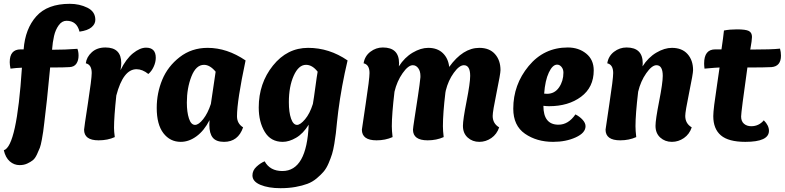

<svg xmlns="http://www.w3.org/2000/svg" viewBox="-20 -734 4116 1007"><path d="M397 -568Q383 -625 329 -625Q305 -625 288 -601.5Q271 -578 263.5 -545.5Q256 -513 253 -473Q323 -473 386 -478Q392 -463 392 -442Q392 -417 380.5 -400Q369 -383 344 -382Q321 -380 243 -380Q225 -188 212 -88Q208 -56 206.5 -44Q205 -32 199.5 -2Q194 28 189 41Q184 54 174 75.5Q164 97 152 106.5Q140 116 122.5 124Q105 132 83 132Q54 132 31.5 112.5Q9 93 0 54Q68 34 95 -379Q65 -378 35 -374Q31 -396 31 -408Q31 -475 88 -475H104Q112 -583 170.5 -648.5Q229 -714 346 -714Q397 -714 438.5 -693.5Q480 -673 480 -630Q480 -608 460 -591Q440 -574 397 -568Z M590 -233Q578 -120 578 -63Q578 -45 582 -15Q545 2 497 2Q421 2 421 -54Q421 -62 441 -191.5Q461 -321 461 -351Q461 -395 430 -402Q434 -435 461.5 -460Q489 -485 533 -485Q616 -485 616 -403Q616 -389 612 -366Q641 -425 677.5 -454.5Q714 -484 746 -484Q797 -484 797 -431Q797 -408 786 -384Q775 -360 758 -346Q727 -371 696 -371Q626 -371 590 -233Z M1086 -189 1111 -358Q1081 -394 1050 -394Q1008 -394 984 -333Q960 -272 960 -196Q960 -146 971 -112.5Q982 -79 1003 -79Q1022 -79 1046 -109.5Q1070 -140 1086 -189ZM1079 -104Q1051 -49 1011 -19.5Q971 10 928 10Q872 10 837 -35.5Q802 -81 802 -168Q802 -246 831 -316Q860 -386 922.5 -434.5Q985 -483 1069 -483Q1171 -483 1268 -417Q1223 -205 1223 -124Q1223 -86 1255 -66Q1229 10 1155 10Q1114 10 1096 -12Q1078 -34 1078 -79Q1078 -95 1079 -104Z M1596 -483Q1707 -483 1803 -417Q1771 -282 1754 -150Q1751 -130 1747.5 -93.5Q1744 -57 1741.5 -35Q1739 -13 1733.5 20Q1728 53 1721.5 74Q1715 95 1703.5 122Q1692 149 1677.5 166Q1663 183 1641 201.5Q1619 220 1592.5 230Q1566 240 1530 246.5Q1494 253 1451 253Q1388 253 1346 235.5Q1304 218 1304 186Q1304 160 1325 140.5Q1346 121 1368 112Q1396 163 1461 163Q1589 163 1599 -80Q1570 -33 1533 -11.5Q1496 10 1463 10Q1400 10 1368.5 -42.5Q1337 -95 1337 -170Q1337 -297 1411.5 -390Q1486 -483 1596 -483ZM1538 -79Q1555 -79 1580 -108.5Q1605 -138 1621 -189Q1626 -217 1634 -277Q1642 -337 1646 -358Q1618 -394 1585 -394Q1546 -394 1520.5 -337Q1495 -280 1495 -198Q1495 -145 1506.5 -112Q1518 -79 1538 -79Z M2049 -253Q2035 -135 2035 -72Q2035 -49 2039 -15Q2001 2 1955 2Q1878 2 1878 -54Q1878 -59 1898 -189.5Q1918 -320 1918 -351Q1918 -395 1887 -402Q1893 -440 1922.5 -462.5Q1952 -485 1988 -485Q2073 -485 2073 -402Q2073 -400 2072.5 -394.5Q2072 -389 2072 -386Q2102 -433 2144.5 -458Q2187 -483 2226 -483Q2274 -483 2302.5 -455.5Q2331 -428 2336 -383Q2408 -483 2494 -483Q2547 -483 2576 -450.5Q2605 -418 2605 -366Q2605 -348 2584.5 -248.5Q2564 -149 2564 -126Q2564 -86 2598 -66Q2586 -30 2557 -10Q2528 10 2494 10Q2458 10 2433 -12.5Q2408 -35 2408 -74Q2408 -106 2427 -202.5Q2446 -299 2446 -336Q2446 -392 2413 -392Q2389 -392 2360 -352Q2331 -312 2318 -259Q2318 -256 2316 -248Q2303 -140 2303 -72Q2303 -49 2307 -15Q2269 2 2223 2Q2146 2 2146 -54Q2146 -61 2154 -113Q2162 -165 2172 -230.5Q2182 -296 2185 -329V-336Q2185 -361 2173.5 -376.5Q2162 -392 2145 -392Q2121 -392 2091.5 -350Q2062 -308 2049 -253Z M2849 -242Q2889 -242 2912 -275.5Q2935 -309 2935 -353Q2935 -371 2925 -383Q2915 -395 2902 -395Q2878 -395 2858.5 -353.5Q2839 -312 2834 -243Q2839 -242 2849 -242ZM2998 -134Q3020 -123 3035.5 -106Q3051 -89 3051 -72Q3051 -37 2999.5 -13.5Q2948 10 2881 10Q2795 10 2733.5 -32.5Q2672 -75 2672 -164Q2672 -290 2752.5 -387.5Q2833 -485 2958 -485Q3015 -485 3054.5 -453Q3094 -421 3094 -365Q3094 -276 3027.5 -226.5Q2961 -177 2860 -177Q2848 -177 2830 -179Q2830 -80 2909 -80Q2961 -80 2998 -134Z M3327 -253Q3313 -135 3313 -72Q3313 -49 3317 -15Q3279 2 3233 2Q3156 2 3156 -54Q3156 -59 3176 -189.5Q3196 -320 3196 -351Q3196 -395 3165 -402Q3171 -440 3200.5 -462.5Q3230 -485 3266 -485Q3351 -485 3351 -402Q3351 -400 3350.5 -394.5Q3350 -389 3350 -386Q3380 -433 3422.5 -458Q3465 -483 3504 -483Q3557 -483 3586 -450.5Q3615 -418 3615 -366Q3615 -348 3594.5 -248.5Q3574 -149 3574 -126Q3574 -86 3608 -66Q3596 -30 3567 -10Q3538 10 3504 10Q3468 10 3443 -12.5Q3418 -35 3418 -74Q3418 -106 3437 -202.5Q3456 -299 3456 -336Q3456 -392 3423 -392Q3399 -392 3369.5 -350Q3340 -308 3327 -253Z M3731 -475H3764Q3767 -493 3772 -532Q3777 -571 3777 -574Q3807 -580 3845 -580Q3891 -580 3907.5 -571.5Q3924 -563 3924 -540Q3924 -524 3915 -474Q4029 -474 4071 -479Q4076 -461 4076 -442Q4076 -386 4026 -382Q3993 -380 3900 -380Q3867 -146 3867 -123Q3867 -98 3882 -85Q3897 -72 3920 -72Q3960 -72 3986 -103Q4013 -76 4013 -48Q4013 10 3889 10Q3801 10 3761 -24Q3721 -58 3721 -125Q3721 -144 3726 -184.5Q3731 -225 3741 -290.5Q3751 -356 3754 -380Q3741 -380 3675 -374Q3673 -390 3673 -401Q3673 -475 3731 -475Z"/></svg>

Font: Overlock Black
Style: Italic
Weight: 900
Designer: Dario Muhafara
Foundry: Dario Manuel Muhafara
Version: Version 1.002